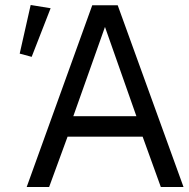

<svg xmlns="http://www.w3.org/2000/svg" viewBox="-20 -750 756 770"><path d="M177 0 251 -202H552L625 0H716L452 -729H350L87 0ZM401 -642 527 -284H274ZM107 -522 183 -717 103 -730 59 -535Z"/></svg>

Font: Cheyenne Sans
Style: Regular
Weight: 400
Designer: The Public Sans project authors (U.S. Web Design System), Libre Franklin designed by Pablo Impallari and Rodrigo Fuenzal
Foundry: The Cheyenne Sans Project Authors
Version: Version 2.007